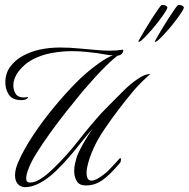

<svg xmlns="http://www.w3.org/2000/svg" viewBox="-20 -763 778 792"><path d="M623 -591Q619 -589 619 -591Q618 -592 626.5 -607Q635 -622 648 -643.5Q661 -665 675 -687Q689 -709 700 -724.5Q711 -740 714 -742Q719 -744 727 -741.5Q735 -739 738 -734Q740 -730 730.5 -715Q721 -700 706 -680Q691 -660 674 -640.5Q657 -621 643 -607Q629 -593 623 -591ZM555 -591Q551 -589 551 -591Q550 -592 558.5 -607Q567 -622 580 -643.5Q593 -665 607 -687Q621 -709 632 -724.5Q643 -740 646 -742Q651 -744 659 -741.5Q667 -739 670 -734Q672 -730 662.5 -715Q653 -700 638 -680Q623 -660 606 -640.5Q589 -621 575 -607Q561 -593 555 -591ZM84 9Q66 9 54 -3.5Q42 -16 42 -40Q42 -64 55 -94Q78 -147 118 -207Q158 -267 205.5 -324Q253 -381 295 -423Q309 -438 335.5 -461Q362 -484 392 -505Q422 -526 446 -535Q437 -534 415.5 -538Q394 -542 380 -544Q364 -546 336 -549Q308 -552 276 -552Q237 -552 194 -544.5Q151 -537 113.5 -517Q76 -497 50 -459Q44 -449 39.5 -437Q35 -425 35 -411Q35 -392 44.5 -376.5Q54 -361 78 -361Q82 -361 86 -361.5Q90 -362 94 -363Q95 -363 95 -362Q95 -356 84 -352Q80 -351 76 -350.5Q72 -350 68 -350Q31 -350 16.5 -372.5Q2 -395 2 -423Q2 -460 22 -487.5Q42 -515 74 -532.5Q106 -550 142 -558Q183 -567 228 -567Q248 -567 268 -566Q288 -565 308 -563Q337 -561 369.5 -557.5Q402 -554 434 -554Q448 -554 460.5 -555Q473 -556 486 -558Q491 -557 486 -546Q481 -535 464 -533Q440 -514 415.5 -489.5Q391 -465 371.5 -443.5Q352 -422 342 -410Q335 -403 311 -374Q287 -345 254.5 -304Q222 -263 189 -217.5Q156 -172 130 -130Q110 -98 99 -70.5Q88 -43 88 -27Q88 -10 104 -10Q124 -10 149 -26Q174 -42 202 -70Q255 -121 301 -180Q347 -239 398 -296Q419 -318 440 -339Q461 -360 483 -382L491 -390Q517 -416 547.5 -437Q578 -458 600 -458Q590 -449 570.5 -430.5Q551 -412 533 -391Q465 -310 410.5 -229.5Q356 -149 340 -75Q337 -63 337 -49Q337 -36 341.5 -27Q346 -18 358 -18Q367 -18 381 -25Q410 -42 430 -62.5Q450 -83 475 -111Q479 -111 479 -105Q479 -96 475 -91Q429 -37 399 -17.5Q369 2 334 2Q307 2 296.5 -16Q286 -34 286 -57Q286 -74 290 -90.5Q294 -107 298 -120Q309 -146 326 -175.5Q343 -205 363 -233Q335 -201 312 -172Q289 -143 265 -115Q241 -87 210 -57Q179 -27 146 -9Q113 9 84 9Z"/></svg>

Font: Luxurious Script
Style: Regular
Weight: 400
Designer: Robert E. Leuschke
Foundry: Robert E. Leuschke
Version: Version 1.010; ttfautohint (v1.8.3)